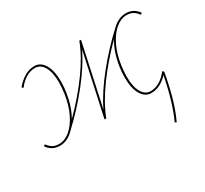

<svg xmlns="http://www.w3.org/2000/svg" viewBox="-126 -590 1029 965"><g transform="rotate(-30 388.5 -107.5)"><path d="M769 -371 761 -364Q748 -381 733.5 -390Q719 -399 696 -399Q664 -399 633.5 -374Q603 -349 580 -302.5Q557 -256 548 -194Q543 -156 543 -130Q543 -72 561.5 -39.5Q580 -7 612 -7Q639 -7 664.5 -22Q690 -37 711 -65L719 -58Q706 15 689 76.5Q672 138 646 194L637 189Q679 99 707 -45Q662 3 610 3Q574 3 553 -33Q532 -69 532 -130Q532 -165 537 -194Q549 -271 582 -326Q501 -245 439.5 -160.5Q378 -76 349 0H339L417 -360Q379 -283 312 -198.5Q245 -114 165 -39Q126 3 80 3Q34 3 8 -35L16 -42Q29 -25 43.5 -16Q58 -7 81 -7Q113 -7 143.5 -32Q174 -57 197 -103.5Q220 -150 229 -212Q234 -250 234 -276Q234 -334 215.5 -366.5Q197 -399 165 -399Q138 -399 112.5 -384Q87 -369 66 -341L58 -348Q82 -377 110 -393Q138 -409 167 -409Q203 -409 224 -373Q245 -337 245 -276Q245 -241 240 -212Q228 -136 197 -83Q278 -164 338.5 -247.5Q399 -331 427 -406H437L359 -46Q398 -126 468.5 -213.5Q539 -301 624 -379Q660 -409 697 -409Q743 -409 769 -371Z"/></g></svg>

Font: Ysabeau Hairline
Style: Italic
Weight: 100
Italic angle: -12°
Designer: Christian Thalmann (Catharsis Fonts)
Version: Version 0.003